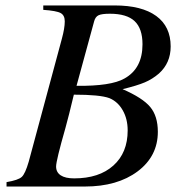

<svg xmlns="http://www.w3.org/2000/svg" viewBox="-20 -682 651 702"><path d="M3.9 0V-16.1Q46.9 -23.4 59.6 -35.2Q72.3 -46.9 85 -90.8L206.1 -540Q216.8 -579.1 216.8 -604Q216.8 -626 201.7 -634.3Q186.5 -642.6 138.2 -646V-662.1H398.9Q498.5 -662.1 551.3 -623.5Q604 -585 604 -512.2Q604 -451.7 561 -413.1Q537.1 -392.6 509.5 -380.9Q481.9 -369.1 428.2 -356Q501.5 -324.2 529.3 -290.8Q557.1 -257.3 557.1 -200.2Q557.1 -110.8 483.2 -55.4Q409.2 0 290 0ZM250 -335.9Q231.4 -257.8 219.2 -213.9Q185.1 -94.7 185.1 -73.2Q185.1 -52.2 201.9 -41Q218.8 -29.8 251 -29.8Q342.3 -29.8 394.5 -76.7Q446.8 -123.5 446.8 -205.1Q446.8 -247.1 428.7 -278.8Q410.6 -310.5 379.9 -323.2Q345.7 -335.9 250 -335.9ZM324.2 -604 259.8 -368.2Q385.7 -366.7 435.1 -395Q501 -431.6 501 -520Q501 -577.6 472.2 -604.7Q443.4 -631.8 381.8 -631.8Q352.1 -631.8 340.3 -626.2Q328.6 -620.6 324.2 -604Z"/></svg>

Font: Accordance
Style: Italic
Weight: 400
Italic angle: -11°
Version: Version 1.2 (build January 31, 2020) Miklal Software Solutio